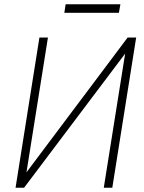

<svg xmlns="http://www.w3.org/2000/svg" viewBox="-20 -881 677 901"><path d="M53 0 165 -705H205L101 -52H89L579 -705H619L507 0H467L571 -653H585L93 0ZM282 -821 288 -861H545L538 -821Z"/></svg>

Font: Nunito Sans 10pt Condensed ExtraLight
Style: Italic
Weight: 250
Width: 3
Italic angle: -9°
Designer: Vernon Adams
Foundry: Vernon Adams
Version: Version 3.101;gftools[0.9.27]